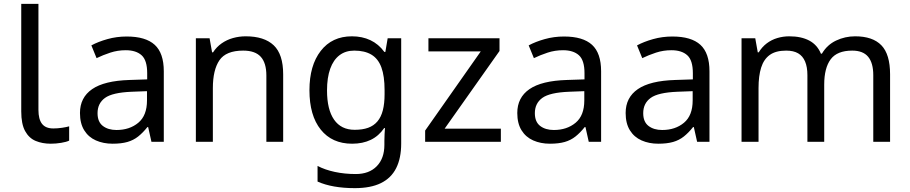

<svg xmlns="http://www.w3.org/2000/svg" viewBox="-20 -734 4709 994"><path d="M243 10Q199 10 164.5 -4.5Q130 -19 110 -55.5Q90 -92 90 -157V-714H179V-165Q179 -117 197.5 -93Q216 -69 256 -69Q278 -69 301.5 -72.5Q325 -76 338 -80V-6Q324 1 296.5 5.5Q269 10 243 10Z M636 -545Q734 -545 781 -502Q828 -459 828 -365V0H764L747 -76H743Q720 -47 695.5 -27.5Q671 -8 639.5 1Q608 10 563 10Q515 10 476.5 -7Q438 -24 416 -59.5Q394 -95 394 -149Q394 -229 457 -272.5Q520 -316 651 -320L742 -323V-355Q742 -422 713 -448Q684 -474 631 -474Q589 -474 551 -461.5Q513 -449 480 -433L453 -499Q488 -518 536 -531.5Q584 -545 636 -545ZM662 -259Q562 -255 523.5 -227Q485 -199 485 -148Q485 -103 512.5 -82Q540 -61 583 -61Q651 -61 696 -98.5Q741 -136 741 -214V-262Z M1252 -546Q1348 -546 1397 -499.5Q1446 -453 1446 -349V0H1359V-343Q1359 -408 1330 -440Q1301 -472 1239 -472Q1150 -472 1116 -422Q1082 -372 1082 -278V0H994V-536H1065L1078 -463H1083Q1101 -491 1127.5 -509.5Q1154 -528 1186 -537Q1218 -546 1252 -546Z M1802 -546Q1855 -546 1897.5 -526Q1940 -506 1970 -465H1975L1987 -536H2057V9Q2057 85 2031 136.5Q2005 188 1952 214Q1899 240 1817 240Q1759 240 1710.5 231.5Q1662 223 1624 206V125Q1662 145 1713 156Q1764 167 1822 167Q1891 167 1930.5 126.5Q1970 86 1970 16V-5Q1970 -17 1971 -39.5Q1972 -62 1973 -71H1969Q1941 -30 1899.5 -10Q1858 10 1803 10Q1699 10 1640.5 -63Q1582 -136 1582 -267Q1582 -395 1640.5 -470.5Q1699 -546 1802 -546ZM1814 -472Q1769 -472 1737.5 -448Q1706 -424 1689.5 -378Q1673 -332 1673 -266Q1673 -167 1709.5 -114.5Q1746 -62 1816 -62Q1857 -62 1886 -72.5Q1915 -83 1934 -105.5Q1953 -128 1962 -163Q1971 -198 1971 -246V-267Q1971 -340 1954.5 -385Q1938 -430 1903 -451Q1868 -472 1814 -472Z M2573 0H2181V-58L2469 -468H2198V-536H2566V-470L2282 -68H2573Z M2900 -545Q2998 -545 3045 -502Q3092 -459 3092 -365V0H3028L3011 -76H3007Q2984 -47 2959.5 -27.5Q2935 -8 2903.5 1Q2872 10 2827 10Q2779 10 2740.5 -7Q2702 -24 2680 -59.5Q2658 -95 2658 -149Q2658 -229 2721 -272.5Q2784 -316 2915 -320L3006 -323V-355Q3006 -422 2977 -448Q2948 -474 2895 -474Q2853 -474 2815 -461.5Q2777 -449 2744 -433L2717 -499Q2752 -518 2800 -531.5Q2848 -545 2900 -545ZM2926 -259Q2826 -255 2787.5 -227Q2749 -199 2749 -148Q2749 -103 2776.5 -82Q2804 -61 2847 -61Q2915 -61 2960 -98.5Q3005 -136 3005 -214V-262Z M3461 -545Q3559 -545 3606 -502Q3653 -459 3653 -365V0H3589L3572 -76H3568Q3545 -47 3520.5 -27.5Q3496 -8 3464.5 1Q3433 10 3388 10Q3340 10 3301.5 -7Q3263 -24 3241 -59.5Q3219 -95 3219 -149Q3219 -229 3282 -272.5Q3345 -316 3476 -320L3567 -323V-355Q3567 -422 3538 -448Q3509 -474 3456 -474Q3414 -474 3376 -461.5Q3338 -449 3305 -433L3278 -499Q3313 -518 3361 -531.5Q3409 -545 3461 -545ZM3487 -259Q3387 -255 3348.5 -227Q3310 -199 3310 -148Q3310 -103 3337.5 -82Q3365 -61 3408 -61Q3476 -61 3521 -98.5Q3566 -136 3566 -214V-262Z M4407 -546Q4498 -546 4543 -499.5Q4588 -453 4588 -349V0H4501V-345Q4501 -408 4474.5 -440Q4448 -472 4392 -472Q4314 -472 4280.5 -427Q4247 -382 4247 -296V0H4160V-345Q4160 -387 4148 -415.5Q4136 -444 4112 -458Q4088 -472 4050 -472Q3996 -472 3965 -449.5Q3934 -427 3920.5 -384Q3907 -341 3907 -278V0H3819V-536H3890L3903 -463H3908Q3925 -491 3949.5 -509.5Q3974 -528 4004 -537Q4034 -546 4066 -546Q4128 -546 4169.5 -524Q4211 -502 4230 -456H4235Q4262 -502 4308.5 -524Q4355 -546 4407 -546Z"/></svg>

Font: ugurmukhi25
Style: Book
Weight: 400
Designer: Jelle Bosma - Monotype Design Team
Foundry: Monotype Imaging Inc.
Version: Version 2.003